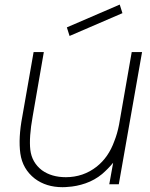

<svg xmlns="http://www.w3.org/2000/svg" viewBox="-20 -784 637 817"><path d="M276 -631 264.5 -667.5 489.5 -764.5 501 -728ZM584.5 -562.5 485.5 0H445L461.5 -91.5Q440.5 -66 414.5 -43.5Q383 -17.5 344.2 -4Q305.5 9.5 266.5 11.5Q263 12 258 12.2Q253 12.5 246 12.5Q176.5 12.5 128 -24Q76 -64.5 66.5 -131Q57.5 -197 75 -288.5L123 -562.5H166.5L119 -288.5Q103 -200 109 -146.5Q115.5 -92.5 158.5 -59.5Q199.5 -30 260.5 -30Q296.5 -30 329.8 -41.2Q363 -52.5 391.5 -75Q442 -115 466.5 -183.5Q479 -214.5 486.5 -253L540.5 -562.5Z"/></svg>

Font: Russisch Sans ExtraLight
Style: Italic
Weight: 200
Width: 4
Italic angle: -10°
Designer: Michael Sharanda (font) & Cristiano Sobral (main changes)
Foundry: Michael Sharanda
Version: Version 2.00;September 8, 2020;FontCreator 13.0.0.2681 64-bi